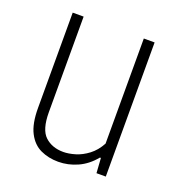

<svg xmlns="http://www.w3.org/2000/svg" viewBox="-106 -629 676 727"><g transform="rotate(20 232.5 -265.0)"><path d="M206 9Q166.5 9 134.5 -6Q102.5 -21 83.8 -57Q65 -93 65 -156.5V-540.5H109V-155.5Q109 -85.5 137.5 -59Q166 -32.5 211.5 -32.5Q232.5 -32.5 258.8 -40.2Q285 -48 309.8 -66.8Q334.5 -85.5 351.5 -117V-540.5H395V0H357.5L353.5 -60H349.5Q320.5 -24.5 283 -7.8Q245.5 9 206 9Z"/></g></svg>

Font: Encode Sans Condensed Condensed ExtraLight
Style: Regular
Weight: 200
Width: 3
Designer: Multiple Designers
Foundry: Impallari Type
Version: Version 3.000; ttfautohint (v1.8.3) -l 8 -r 50 -G 200 -x 14 